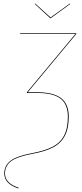

<svg xmlns="http://www.w3.org/2000/svg" viewBox="-20 -867 462 1078"><path d="M408 -676 136 -349H190Q280 -349 323 -316Q366 -283 366 -212Q366 -145 343.5 -103.5Q321 -62 278 -39.5Q235 -17 165 -4Q78 12 43 37.5Q8 63 8 107Q8 162 85 187L83 191Q4 165 4 107Q4 62 40 35Q76 8 164 -8Q233 -21 275.5 -43Q318 -65 339.5 -105.5Q361 -146 361 -212Q361 -282 319.5 -313.5Q278 -345 190 -345H131V-349L403 -676H93V-680H409ZM375 -845 265 -765H262L175 -845L178 -847L264 -769L372 -847Z"/></svg>

Font: Fira Sans Condensed Four
Style: Italic
Weight: 100
Width: 3
Italic angle: -8°
Designer: bBox Type GmbH & Carrois Corporate GbR & Edenspiekermann AG
Foundry: bBox Type GmbH & Carrois Corporate GbR & Edenspiekermann AG
Version: Version 4.301